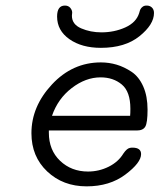

<svg xmlns="http://www.w3.org/2000/svg" viewBox="-20 -659 568 683"><path d="M91.8 -185.1Q91.8 -280.3 164.8 -358.6Q237.8 -437 338.9 -437Q367.7 -437 394.8 -429Q421.9 -420.9 448 -403.6Q474.1 -386.2 489.5 -351.6Q504.9 -316.9 504.9 -269Q504.9 -222.2 496.8 -208.5Q488.8 -194.8 466.8 -194.8H153.8V-187Q153.8 -125 193.8 -86.9Q233.9 -48.8 293 -48.8Q332 -48.8 366.5 -65.9Q400.9 -83 418.9 -112.8Q431.2 -130.9 441.9 -132.8Q445.8 -133.8 451.2 -133.8Q481.9 -133.8 481.9 -110.8Q481.9 -80.1 426 -38.1Q370.1 3.9 288.1 3.9Q204.1 3.9 147.9 -49.1Q91.8 -102.1 91.8 -185.1ZM165 -247.1H442.9Q443.8 -255.9 443.8 -272Q443.8 -333 413.3 -358.4Q382.8 -383.8 337.9 -383.8Q284.7 -383.8 235.4 -345.9Q186 -308.1 165 -247.1ZM183.1 -600.1Q183.1 -639.2 210.9 -639.2Q223.1 -639.2 230 -631.1Q236.8 -623 236.8 -613.8Q236.8 -612.8 236.3 -608.9Q235.8 -605 235.8 -603Q235.8 -572.3 268.8 -558.1Q301.8 -543.9 340.8 -543.9Q386.7 -543.9 425.8 -561.5Q464.8 -579.1 475.1 -612.8L476.1 -616.2Q477.1 -619.1 477.5 -621.1Q478 -623 479.5 -626Q481 -628.9 482.9 -630.9Q484.9 -632.8 487.5 -635Q490.2 -637.2 493.7 -638.2Q497.1 -639.2 502 -639.2Q513.2 -639.2 520.5 -632.1Q527.8 -625 527.8 -612.8Q527.8 -571.8 476.3 -530.3Q424.8 -488.8 338.9 -488.8Q271 -488.8 227.1 -519.5Q183.1 -550.3 183.1 -600.1Z"/></svg>

Font: CMU Typewriter Text
Style: LightOblique
Weight: 200
Italic angle: -9.46001°
Version: Version 0.7.0